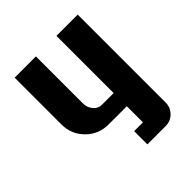

<svg xmlns="http://www.w3.org/2000/svg" viewBox="-188 -603 926 926"><g transform="rotate(-45 275.0 -140.0)"><path d="M490.2 120.1Q490.2 153.3 466.8 176.8Q443.4 200.2 410.2 200.2H285.2V109.9H345.2V0H220.2Q153.3 0 106.7 -46.9Q60.1 -93.8 60.1 -160.2V-480H205.1V-160.2Q205.1 -130.4 222.7 -110.1Q240.2 -89.8 265.1 -89.8H345.2V-480H490.2Z"/></g></svg>

Font: Laconic
Style: Bold
Weight: 700
Designer: Robby Woodard
Version: Version 1.000